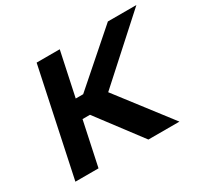

<svg xmlns="http://www.w3.org/2000/svg" viewBox="-139 -860 1108 1050"><g transform="rotate(-30 415.0 -335.0)"><path d="M200 -670 58 0H204L263 -277H310L519 0H715L458 -334L830 -670H650L334 -393H287L346 -670Z"/></g></svg>

Font: LT Wave Bold
Style: Italic
Weight: 700
Designer: Daniel Lyons
Version: Version 2.5 (Glyphs App)